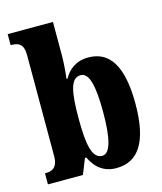

<svg xmlns="http://www.w3.org/2000/svg" viewBox="-115 -844 792 938"><g transform="rotate(-15 281.5 -375.0)"><path d="M357 10C468 10 528 -76 528 -270C528 -463 470 -548 363 -548C301 -548 262 -516 239 -474H234C238 -505 242 -556 242 -593V-760H13V-704H16C51 -704 78 -694 78 -638V-126C78 -65 46 -56 18 -56H13V0H190L221 -78H228C252 -26 293 10 357 10ZM306 -66C255 -66 241 -139 241 -271C241 -407 254 -474 305 -474C347 -474 365 -408 365 -272C365 -139 347 -66 306 -66Z"/></g></svg>

Font: Noto Serif Hebrew ExtraCondensed Black
Style: Regular
Weight: 900
Width: 2
Designer: Monotype Design Team
Foundry: Monotype Imaging Inc.
Version: Version 2.004